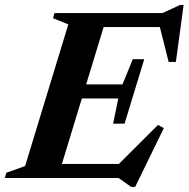

<svg xmlns="http://www.w3.org/2000/svg" viewBox="-48 -723 766 780"><path d="M485 36.5 433.5 0H-28.5L-22.5 -21L54 -48.5L229.5 -624L167.5 -649L173.5 -670H612.5L683.5 -703H698L666.5 -471.5H637L601.5 -613H373L302 -380H449.5L491.5 -482.5H538L458 -220.5H411.5L432.5 -323H284.5L203.5 -57H435L594 -215.5L617.5 -202.5L501 36.5Z"/></svg>

Font: Newsreader 16pt
Style: Bold Italic
Weight: 700
Italic angle: -17°
Designer: Hugues Gentile
Foundry: Production Type
Version: Version 1.003; ttfautohint (v1.8.3)